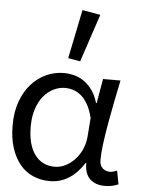

<svg xmlns="http://www.w3.org/2000/svg" viewBox="-56 -843 662 899"><g transform="rotate(5 275.0 -393.5)"><path d="M375 -87Q375 -36 401 -12Q427 12 470 12Q492 12 507.5 8Q523 4 534 -1L522 -64Q514 -61 505 -58.5Q496 -56 488 -56Q468 -56 454 -69Q440 -82 440 -107Q440 -140 446 -185.5Q452 -231 461 -282Q470 -333 480.5 -385.5Q491 -438 501 -486H419L399 -371H396Q386 -406 368.5 -430.5Q351 -455 329.5 -470Q308 -485 283.5 -491.5Q259 -498 234 -498Q191 -498 151.5 -480Q112 -462 82 -428.5Q52 -395 34 -346Q16 -297 16 -234Q16 -174 30.5 -128.5Q45 -83 70.5 -51.5Q96 -20 132.5 -4Q169 12 212 12Q308 12 372 -87ZM370 -208Q367 -177 354.5 -149.5Q342 -122 322.5 -101.5Q303 -81 279 -69Q255 -57 229 -57Q169 -57 135 -103.5Q101 -150 101 -235Q101 -283 113.5 -319.5Q126 -356 146.5 -380Q167 -404 193 -416.5Q219 -429 247 -429Q264 -429 282.5 -423.5Q301 -418 319 -404Q337 -390 352 -364.5Q367 -339 377 -299ZM248 -569 305 -559 380 -784 295 -799Z"/></g></svg>

Font: Codetta
Style: Regular
Weight: 400
Italic angle: -11°
Designer: Ulrich Proeller
Foundry: PROSA GmbH
Version: Version 2.00;September 29, 2018;FontCreator 11.5.0.2427 64-b